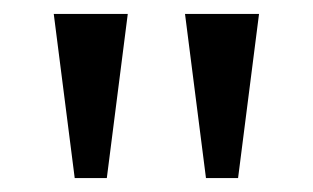

<svg xmlns="http://www.w3.org/2000/svg" viewBox="-20 -734 448 275"><path d="M87 -479 57 -714H163L133 -479ZM275 -479 245 -714H351L321 -479Z"/></svg>

Font: Noto Serif Georgian
Style: Regular
Weight: 400
Designer: Monotype Design Team, Akaki Razmadze
Foundry: Google LLC
Version: Version 2.002